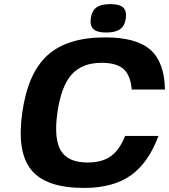

<svg xmlns="http://www.w3.org/2000/svg" viewBox="-20 -904 831 944"><path d="M595.2 -235.8H759.3Q709 -101.6 621.8 -40.8Q534.7 20 393.1 20Q206.5 20 134.3 -67.9Q62 -155.8 89.4 -350.1Q116.7 -544.4 213.6 -632.3Q310.5 -720.2 497.1 -720.2Q649.9 -720.2 719.2 -659.4Q788.6 -598.6 791 -463.9H627.4Q622.1 -533.7 587.6 -564.5Q553.2 -595.2 479.5 -595.2Q383.3 -595.2 331.8 -537.1Q280.3 -479 262.2 -350.1Q244.1 -221.2 279.3 -163.1Q314.5 -105 410.6 -105Q481.4 -105 524.4 -135.5Q567.4 -166 595.2 -235.8ZM522.5 -883.8Q567.4 -883.8 585.4 -867.2Q603.5 -850.6 598.6 -814Q593.8 -777.3 570.6 -760.7Q547.4 -744.1 502.4 -744.1Q457.5 -744.1 439.5 -760.7Q421.4 -777.3 426.3 -814Q431.6 -850.6 454.1 -867.2Q476.6 -883.8 522.5 -883.8Z"/></svg>

Font: Fivo Sans
Style: Italic
Weight: 700
Designer: Alexander Slobzheninov
Foundry: Alexander Slobzheninov
Version: 1.0